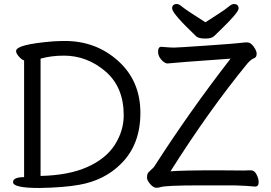

<svg xmlns="http://www.w3.org/2000/svg" viewBox="-20 -922 1350 956"><path d="M182 -46Q322 -49 415 -90.5Q508 -132 552 -201.5Q596 -271 596 -348Q596 -489 504.5 -567Q413 -645 298 -645Q235 -645 182 -630ZM176 14Q45 14 45 -15Q45 -40 100 -40V-621Q89 -624 74.5 -640Q60 -656 60 -668Q60 -701 244 -716Q277 -718 303 -718Q458 -718 568.5 -618.5Q679 -519 679 -360Q679 -201 582 -106Q500 -24 375 -2Q298 12 176 14ZM758 13Q744 13 728 -5.5Q712 -24 712 -37Q712 -49 714.5 -56Q717 -63 730 -74.5Q743 -86 747 -91Q924 -367 1128 -630Q845 -610 814 -606Q800 -606 783.5 -624.5Q767 -643 767 -664Q767 -689 783 -689Q827 -685 846 -685Q864 -685 1008 -695Q1152 -705 1174.5 -708Q1197 -711 1211 -711Q1228 -711 1243 -690Q1258 -669 1258 -655Q1258 -638 1247 -633Q1231 -628 1212 -606Q1018 -369 829 -69Q890 -74 1064 -74L1192 -73Q1214 -73 1229 -74Q1247 -74 1257.5 -53Q1268 -32 1268 -15Q1268 7 1250 7Q1212 3 1147 1H982Q803 1 778 10Q769 13 758 13ZM1003 -730Q971 -730 958 -740Q837 -855 837 -880Q837 -902 861 -902Q871 -902 887 -888.5Q903 -875 937 -853.5Q971 -832 1003 -811Q1035 -832 1068.5 -853.5Q1102 -875 1118 -888.5Q1134 -902 1144 -902Q1168 -902 1168 -880Q1168 -860 1080 -775Q1060 -756 1047 -743Q1034 -730 1003 -730Z"/></svg>

Font: LXGW WenKai Medium
Style: Regular
Weight: 500
Designer: LXGW / Fontworks Inc.
Foundry: LXGW / Fontworks Inc.
Version: Version 1.501; October 10, 2024